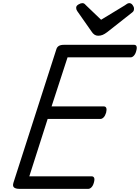

<svg xmlns="http://www.w3.org/2000/svg" viewBox="-20 -1205 893 1225"><path d="M105 0Q80 0 69.5 -9Q59 -18 66 -40L340 -892Q344 -905 355.5 -912Q367 -919 387 -919H836Q847 -919 851 -909.5Q855 -900 849 -879Q844 -860 834 -849.5Q824 -839 813 -839H411L309 -526H643Q654 -526 658 -516Q662 -506 657 -486Q651 -466 641 -456Q631 -446 620 -446H284L167 -80H565Q576 -80 580.5 -70.5Q585 -61 579 -40Q574 -21 564 -10.5Q554 0 543 0ZM805 -1185Q817 -1185 826 -1173Q835 -1161 835 -1150Q835 -1140 832 -1135Q829 -1130 824 -1126L664 -1000Q648 -988 635 -982.5Q622 -977 606 -977Q593 -977 582.5 -984Q572 -991 564 -1004L473 -1134Q468 -1142 467 -1147Q466 -1152 466 -1156Q466 -1168 480.5 -1176.5Q495 -1185 505 -1185Q515 -1185 520 -1180Q525 -1175 531 -1169L625 -1079L775 -1170Q782 -1174 789 -1179.5Q796 -1185 805 -1185Z"/></svg>

Font: Playwrite DE LA
Style: Regular
Weight: 400
Designer: Veronika Burian, José Scaglione
Foundry: TypeTogether
Version: Version 1.002